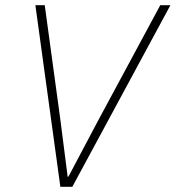

<svg xmlns="http://www.w3.org/2000/svg" viewBox="-20 -718 675 738"><path d="M258 0H212L116 -698H152L212 -258L240 -39H243L359 -258L596 -698H635Z"/></svg>

Font: IBM Plex Sans ExtraLight
Style: Italic
Weight: 250
Italic angle: -11.31°
Designer: Mike Abbink, Paul van der Laan, Pieter van Rosmalen
Foundry: Bold Monday
Version: Version 3.201